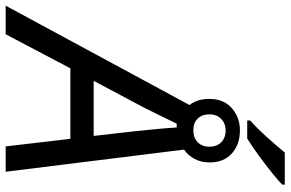

<svg xmlns="http://www.w3.org/2000/svg" viewBox="-246 -808 998 659"><g transform="rotate(90 252.5 -479.0)"><path d="M337 -829V-839Q363 -862 394 -896.5Q425 -931 447 -958H557V-949Q544 -936 516 -913.5Q488 -891 456.5 -868Q425 -845 399 -829ZM-57 0 284 -631Q263 -657 263 -699Q263 -749 295 -776.5Q327 -804 371 -804Q419 -804 450 -776.5Q481 -749 481 -700Q481 -671 469 -648.5Q457 -626 437 -612L513 0H426L400 -222H158L41 0ZM371 -644Q396 -644 411.5 -659Q427 -674 427 -699Q427 -725 411.5 -740Q396 -755 371 -755Q348 -755 332 -740Q316 -725 316 -699Q316 -674 330.5 -659Q345 -644 371 -644ZM201 -302H390L374 -443Q370 -481 366.5 -518Q363 -555 361 -587H348Q332 -555 314.5 -518.5Q297 -482 276 -443Z"/></g></svg>

Font: Noto IKEA Latin
Style: Italic
Weight: 400
Italic angle: -12°
Designer: Monotype Design Team
Foundry: Monotype Imaging Inc.
Version: Version 1.0